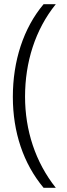

<svg xmlns="http://www.w3.org/2000/svg" viewBox="-20 -734 318 912"><path d="M41 -274C41 -106 91 43 187 158H245C148 36 99 -115 99 -275C99 -438 147 -593 245 -714H187C91 -600 41 -444 41 -274Z"/></svg>

Font: Noto Sans Lao Looped UI Light
Style: Regular
Weight: 300
Designer: Mark Frömberg, Ben Mitchell
Foundry: The Fontpad Ltd
Version: Version 1.001